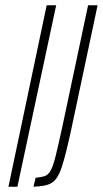

<svg xmlns="http://www.w3.org/2000/svg" viewBox="-20 -708 390 728"><path d="M12 0 157 -688H193L46 0ZM107 0 115 -34Q138 -36 151 -41Q164 -46 173 -63Q182 -80 191.5 -118.5Q201 -157 216 -226L314 -688H350L251 -221Q240 -170 231 -134Q222 -98 214 -74Q206 -50 196.5 -35.5Q187 -21 175 -14Q163 -7 146.5 -4Q130 -1 107 0Z"/></svg>

Font: Saira ExtraCondensed Thin
Style: Italic
Weight: 250
Width: 2
Italic angle: -12°
Designer: Hector Gatti with collaboration of the Omnibus-Type team
Foundry: Omnibus-Type
Version: Version 1.101